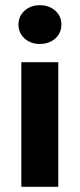

<svg xmlns="http://www.w3.org/2000/svg" viewBox="-20 -718 307 738"><path d="M62 0V-479H204V0ZM133 -549Q98 -549 74.5 -570Q51 -591 51 -624Q51 -656 74.5 -677Q98 -698 133 -698Q169 -698 192.5 -677Q216 -656 216 -624Q216 -591 192.5 -570Q169 -549 133 -549Z"/></svg>

Font: Narnoor ExtraBold
Style: Regular
Weight: 800
Designer: S. Sridhar Murthy
Foundry: SIL International
Version: Version 3.000